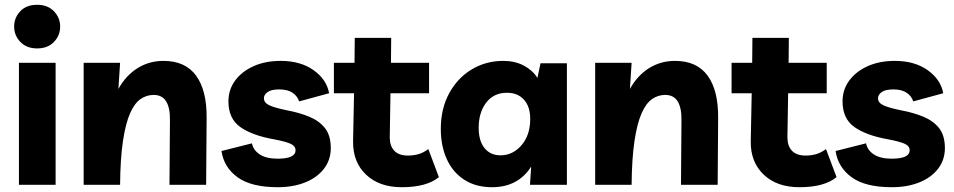

<svg xmlns="http://www.w3.org/2000/svg" viewBox="-20 -771 3980 801"><path d="M212 -509V0H59V-509ZM135 -569Q91 -569 65 -596Q39 -623 39 -660Q39 -697 64.5 -724Q90 -751 135 -751Q179 -751 205 -724Q231 -697 231 -660Q231 -623 205 -596Q179 -569 135 -569Z M329 0V-509H481L474 -400Q505 -456 553.5 -486.5Q602 -517 662 -517Q753 -517 798 -455.5Q843 -394 842 -279L840 0H687L689 -268Q690 -320 673.5 -347.5Q657 -375 621 -375Q591 -375 566 -357.5Q541 -340 522.5 -298Q504 -256 493 -183Q482 -110 481 0Z M1139 10Q1028 10 971 -31.5Q914 -73 904 -141L1031 -173Q1037 -144 1064 -126.5Q1091 -109 1138 -109Q1213 -109 1213 -144Q1213 -162 1191.5 -171.5Q1170 -181 1122 -190Q1032 -206 982.5 -241Q933 -276 933 -348Q933 -397 961 -435Q989 -473 1038 -495Q1087 -517 1151 -517Q1234 -517 1288.5 -478Q1343 -439 1353 -382L1228 -348Q1221 -370 1200.5 -384Q1180 -398 1145 -398Q1112 -398 1096.5 -387Q1081 -376 1081 -361Q1081 -343 1102 -332.5Q1123 -322 1176 -311Q1230 -301 1271.5 -283.5Q1313 -266 1336.5 -235.5Q1360 -205 1360 -153Q1360 -104 1331.5 -67Q1303 -30 1253 -10Q1203 10 1139 10Z M1656 10Q1562 10 1507 -42.5Q1452 -95 1453 -181L1457 -382H1373V-509H1459L1460 -613H1612L1611 -509H1770V-382H1609L1606 -198Q1606 -162 1625 -142Q1644 -122 1682 -122Q1704 -122 1724.5 -127.5Q1745 -133 1767 -149L1811 -32Q1760 10 1656 10Z M2345 -507V0H2191L2196 -76Q2141 10 2033 10Q1965 10 1917 -21Q1869 -52 1844 -107Q1819 -162 1819 -233Q1819 -318 1854 -382Q1889 -446 1948 -481.5Q2007 -517 2080 -517Q2128 -517 2165 -497.5Q2202 -478 2222 -446L2235 -507ZM2095 -384Q2040 -384 2008.5 -343Q1977 -302 1977 -238Q1977 -183 2001.5 -153Q2026 -123 2068 -123Q2119 -123 2155.5 -165Q2192 -207 2192 -275Q2192 -326 2166 -355Q2140 -384 2095 -384Z M2463 0V-509H2615L2608 -400Q2639 -456 2687.5 -486.5Q2736 -517 2796 -517Q2887 -517 2932 -455.5Q2977 -394 2976 -279L2974 0H2821L2823 -268Q2824 -320 2807.5 -347.5Q2791 -375 2755 -375Q2725 -375 2700 -357.5Q2675 -340 2656.5 -298Q2638 -256 2627 -183Q2616 -110 2615 0Z M3315 10Q3221 10 3166 -42.5Q3111 -95 3112 -181L3116 -382H3032V-509H3118L3119 -613H3271L3270 -509H3429V-382H3268L3265 -198Q3265 -162 3284 -142Q3303 -122 3341 -122Q3363 -122 3383.5 -127.5Q3404 -133 3426 -149L3470 -32Q3419 10 3315 10Z M3701 10Q3590 10 3533 -31.5Q3476 -73 3466 -141L3593 -173Q3599 -144 3626 -126.5Q3653 -109 3700 -109Q3775 -109 3775 -144Q3775 -162 3753.5 -171.5Q3732 -181 3684 -190Q3594 -206 3544.5 -241Q3495 -276 3495 -348Q3495 -397 3523 -435Q3551 -473 3600 -495Q3649 -517 3713 -517Q3796 -517 3850.5 -478Q3905 -439 3915 -382L3790 -348Q3783 -370 3762.5 -384Q3742 -398 3707 -398Q3674 -398 3658.5 -387Q3643 -376 3643 -361Q3643 -343 3664 -332.5Q3685 -322 3738 -311Q3792 -301 3833.5 -283.5Q3875 -266 3898.5 -235.5Q3922 -205 3922 -153Q3922 -104 3893.5 -67Q3865 -30 3815 -10Q3765 10 3701 10Z"/></svg>

Font: Livvic
Style: Bold
Weight: 700
Designer: Jacques Le Bailly, Baron von Fonthausen
Version: Version 1.001; ttfautohint (v1.8.2)